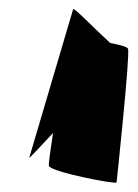

<svg xmlns="http://www.w3.org/2000/svg" viewBox="-20 -721 301 420"><path d="M44 -376C44 -374 66 -398 96 -430C90 -391 86 -362 87 -358C91 -345 234 -317 235 -322C236 -330 265 -604 260 -614C259 -619 241 -623 221 -627C189 -656 141 -706 140 -701Z"/></svg>

Font: Ampere
Style: SCIta
Weight: 400
Version: Version 1